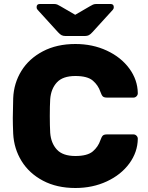

<svg xmlns="http://www.w3.org/2000/svg" viewBox="-20 -930 742 960"><path d="M357 -150Q417 -150 444 -173Q471 -196 482 -229Q488 -246 494 -252Q500 -258 516 -258H647Q656 -258 662.5 -251.5Q669 -245 669 -236Q668 -169 626.5 -112.5Q585 -56 514 -23Q443 10 357 10Q264 10 195 -26.5Q126 -63 88 -124.5Q50 -186 46 -261Q44 -309 44 -340Q44 -377 46 -439Q49 -514 87 -575.5Q125 -637 194.5 -673.5Q264 -710 357 -710Q443 -710 514 -677Q585 -644 626.5 -587.5Q668 -531 669 -464Q669 -455 662.5 -448.5Q656 -442 647 -442H516Q500 -442 494 -448Q488 -454 482 -471Q471 -504 444 -527Q417 -550 357 -550Q294 -550 264.5 -518Q235 -486 231 -434Q229 -400 229 -350Q229 -302 231 -266Q235 -214 264.5 -182Q294 -150 357 -150ZM270 -769 168 -881Q163 -886 163 -894Q163 -910 179 -910H251Q260 -910 267 -907Q274 -904 282 -899L356 -856L430 -899Q438 -904 445 -907Q452 -910 461 -910H533Q549 -910 549 -894Q549 -886 544 -881L442 -769Q432 -758 424 -754Q416 -750 405 -750H307Q296 -750 288 -754Q280 -758 270 -769Z"/></svg>

Font: Rubik
Style: Regular
Weight: 700
Designer: Hubert & Fischer
Foundry: Hubert & Fischer
Version: Version 1.100